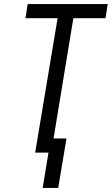

<svg xmlns="http://www.w3.org/2000/svg" viewBox="-20 -755 553 950"><path d="M191 175 220 0H154L265 -665H106L117 -735H513L502 -665H343L245 -70H309L268 175Z"/></svg>

Font: Iosevka SS04 Oblique
Style: Regular
Weight: 400
Italic angle: -9°
Monospace: yes
Designer: Belleve Invis
Foundry: Belleve Invis
Version: Version 19.0.0; ttfautohint (v1.8.4)